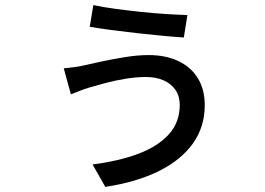

<svg xmlns="http://www.w3.org/2000/svg" viewBox="-20 -666 1040 753"><path d="M685 -255Q685 -289 668 -313.5Q651 -338 621.5 -351Q592 -364 553 -364Q514 -364 471.5 -357Q429 -350 392 -340Q355 -330 328 -322Q311 -317 291 -309Q271 -301 258 -296L230 -398Q249 -400 269.5 -402.5Q290 -405 307 -409Q336 -416 379 -425Q422 -434 470.5 -442Q519 -450 563 -450Q629 -450 678.5 -427Q728 -404 755.5 -360Q783 -316 783 -253Q783 -169 737 -104Q691 -39 604 4.5Q517 48 393 67L343 -21Q445 -34 521.5 -62.5Q598 -91 641.5 -138.5Q685 -186 685 -255ZM346 -646Q383 -638 431.5 -631.5Q480 -625 531.5 -619.5Q583 -614 631 -611Q679 -608 715 -607L701 -519Q668 -521 619.5 -525.5Q571 -530 517.5 -536Q464 -542 415 -548.5Q366 -555 332 -561Z"/></svg>

Font: Noto Sans SC Medium
Style: Regular
Weight: 500
Designer: Ryoko NISHIZUKA  (kana, bopomofo & ideographs); Paul D. Hunt (Latin, Greek & Cyrillic); Sandoll Communications , Soo-you
Foundry: Adobe
Version: Version 2.004-H2;hotconv 1.0.118;makeotfexe 2.5.65603